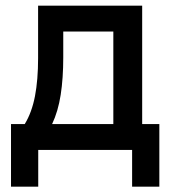

<svg xmlns="http://www.w3.org/2000/svg" viewBox="-20 -538 626 689"><path d="M19.5 131.8V-92.8H68.8Q94.2 -134.3 105.5 -192.9Q116.7 -251.5 116.7 -329.1V-517.6H490.2V-92.8H551.8V131.8H454.1V0H117.2V131.8ZM386.7 -92.8V-424.8H207V-332.5Q207 -257.3 197.8 -197.8Q188.5 -138.2 167 -92.8Z"/></svg>

Font: CaskaydiaCove NFP
Style: Regular
Weight: 400
Designer: Aaron Bell
Foundry: Saja Typeworks
Version: Version 2111.001; VTT 6.35;Nerd Fonts 3.1.1